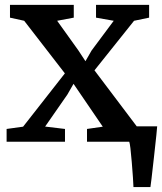

<svg xmlns="http://www.w3.org/2000/svg" viewBox="-20 -575 658 779"><path d="M73.7 -61 243.2 -277.3 78.1 -490.7 20.5 -503.4V-555.2H279.3V-503.4L211.9 -490.7L297.9 -370.6L326.7 -326.7L351.6 -370.1L441.4 -490.7L369.6 -503.4V-555.2H585V-503.4L523.9 -490.7L363.3 -289.6L534.7 -62.5H617.7Q617.7 -53.7 604.7 62.5Q591.8 178.7 590.3 184.1H521.5Q520.5 153.8 514.6 82.5Q508.8 11.2 504.4 0H333V-51.8L397 -61L278.3 -234.9L253.4 -191.4L163.1 -61.5L243.7 -51.8V0H6.8V-51.8Z"/></svg>

Font: Merriweather
Style: Regular
Weight: 400
Designer: Eben Sorkin
Foundry: Eben Sorkin
Version: Version 1.584; ttfautohint (v1.6)